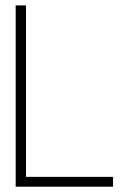

<svg xmlns="http://www.w3.org/2000/svg" viewBox="-20 -704 466 724"><path d="M39.1 0V-683.6H78.1V-37.1H406.2V0Z"/></svg>

Font: Post No Bills Colombo Light
Style: Regular
Weight: 300
Designer: Kosala Senevirathne, Siva Puranthara, Lasantha Premarathna, Tharique Azeez
Foundry: Mooniak
Version: Version 1.220 ; ttfautohint (v1.6)